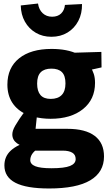

<svg xmlns="http://www.w3.org/2000/svg" viewBox="-20 -828 621 1091"><path d="M259 243Q130 243 67.5 210.5Q5 178 5 112Q5 61 41.5 27.5Q78 -6 148 -25L146 10Q104 6 77 -13.5Q50 -33 50 -64Q50 -74 53.5 -85.5Q57 -97 66 -113Q75 -129 90 -151.5Q105 -174 129 -205L130 -178Q77 -202 49.5 -245Q22 -288 22 -347Q22 -443 88.5 -496.5Q155 -550 273 -550Q362 -550 422 -521L384 -528L556 -533L557 -445L485 -429L495 -445Q506 -429 513 -407.5Q520 -386 520 -357Q520 -263 451.5 -208Q383 -153 267 -153Q218 -153 170 -165L191 -181L181 -85L161 -96H363Q465 -96 518 -56Q571 -16 571 61Q571 150 493 196.5Q415 243 259 243ZM272 128Q346 128 378 115Q410 102 410 76Q410 51 390.5 39.5Q371 28 337 28H155L192 19Q152 46 152 82Q152 105 180.5 116.5Q209 128 272 128ZM268 -266Q309 -266 330.5 -288Q352 -310 352 -354Q352 -398 332 -418Q312 -438 272 -438Q232 -438 211.5 -417.5Q191 -397 191 -353Q191 -310 210 -288Q229 -266 268 -266ZM272 -619Q222 -619 183 -642Q144 -665 121.5 -705Q99 -745 98 -797L196 -808Q201 -773 222.5 -753Q244 -733 276 -733Q308 -733 327 -751Q346 -769 349 -800L446 -805Q447 -751 425 -709Q403 -667 363.5 -643Q324 -619 272 -619Z"/></svg>

Font: Bitter Thin ExtraBold
Style: Regular
Weight: 800
Version: Version 3.020